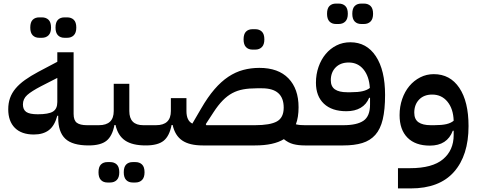

<svg xmlns="http://www.w3.org/2000/svg" viewBox="-20 -812 2677 1072"><path d="M475 0Q384 0 344.5 -37.5Q305 -75 305 -154V-166H300Q285 -110 253 -85.5Q221 -61 169 -61Q100 -61 63 -98Q26 -135 26 -202Q26 -236 36 -264.5Q46 -293 67 -318Q88 -343 119.5 -365.5Q151 -388 194 -411L300 -467V-520H391V-176Q391 -140 409 -126.5Q427 -113 466 -113H499V-24ZM191 -174Q251 -174 275.5 -189Q300 -204 300 -242V-377L210 -331Q156 -303 132 -281.5Q108 -260 108 -229Q108 -200 126.5 -187Q145 -174 191 -174ZM340 -601Q317 -601 303.5 -615Q290 -629 290 -658Q290 -688 303.5 -701.5Q317 -715 340 -715H355Q378 -715 392 -701.5Q406 -688 406 -658Q406 -629 392 -615Q378 -601 355 -601ZM199 -601Q176 -601 162.5 -615Q149 -629 149 -658Q149 -688 162.5 -701.5Q176 -715 199 -715H214Q237 -715 251 -701.5Q265 -688 265 -658Q265 -629 251 -615Q237 -601 214 -601Z M475 -89 499 -113H532Q615 -113 615 -192V-344H702V-192Q702 -113 780 -113H818V-24L793 0Q719 0 678.5 -27.5Q638 -55 625 -114H619Q607 -52 574.5 -26Q542 0 475 0ZM721 207Q698 207 684.5 193Q671 179 671 150Q671 120 684.5 106.5Q698 93 721 93H736Q759 93 773 106.5Q787 120 787 150Q787 179 773 193Q759 207 736 207ZM580 207Q557 207 543.5 193Q530 179 530 150Q530 120 543.5 106.5Q557 93 580 93H595Q618 93 632 106.5Q646 120 646 150Q646 179 632 193Q618 207 595 207Z M1682 0Q1645 0 1617 -7.5Q1589 -15 1565 -35Q1508 0 1404 0H1112Q1038 0 997.5 -27.5Q957 -55 944 -114H938Q926 -52 893.5 -26Q861 0 794 0V-89L818 -113H851Q934 -113 934 -192V-264H1021V-192Q1021 -138 1054 -122L1103 -206Q1140 -270 1177.5 -313.5Q1215 -357 1255 -383.5Q1295 -410 1338 -421.5Q1381 -433 1428 -433Q1534 -433 1590.5 -374.5Q1647 -316 1647 -213Q1647 -157 1632 -118Q1644 -115 1656 -114Q1668 -113 1682 -113H1706V-24ZM1404 -113Q1488 -113 1526 -134Q1564 -155 1564 -211Q1564 -319 1443 -319H1413Q1371 -319 1338 -313Q1305 -307 1277 -292Q1249 -277 1223.5 -251Q1198 -225 1172 -185L1129 -119L1132 -113ZM1390 -535Q1367 -535 1353.5 -549Q1340 -563 1340 -592Q1340 -622 1353.5 -635.5Q1367 -649 1390 -649H1405Q1428 -649 1442 -635.5Q1456 -622 1456 -592Q1456 -563 1442 -549Q1428 -535 1405 -535Z M1682 -89 1706 -113H1897Q1973 -113 2009.5 -138Q2046 -163 2046 -228V-266H2041Q2026 -229 1993.5 -210Q1961 -191 1914 -191Q1833 -191 1788.5 -233Q1744 -275 1744 -350Q1744 -397 1758.5 -438.5Q1773 -480 1798.5 -510.5Q1824 -541 1859 -558.5Q1894 -576 1936 -576Q2027 -576 2078.5 -498Q2130 -420 2130 -282Q2130 -200 2117 -145.5Q2104 -91 2075.5 -59Q2047 -27 2003 -13.5Q1959 0 1897 0H1682ZM1938 -297Q1980 -297 2005 -303Q2030 -309 2045 -321Q2041 -386 2009.5 -424.5Q1978 -463 1927 -463Q1881 -463 1854 -435.5Q1827 -408 1827 -364Q1827 -329 1850 -313Q1873 -297 1918 -297ZM1997 -678Q1974 -678 1960.5 -692Q1947 -706 1947 -735Q1947 -765 1960.5 -778.5Q1974 -792 1997 -792H2012Q2035 -792 2049 -778.5Q2063 -765 2063 -735Q2063 -706 2049 -692Q2035 -678 2012 -678ZM1856 -678Q1833 -678 1819.5 -692Q1806 -706 1806 -735Q1806 -765 1819.5 -778.5Q1833 -792 1856 -792H1871Q1894 -792 1908 -778.5Q1922 -765 1922 -735Q1922 -706 1908 -692Q1894 -678 1871 -678Z M2202 127H2269Q2394 127 2453.5 77Q2513 27 2513 -58V-82H2508Q2477 1 2380 1Q2299 1 2255 -43.5Q2211 -88 2211 -169Q2211 -217 2225.5 -259Q2240 -301 2265.5 -331.5Q2291 -362 2326 -380Q2361 -398 2402 -398Q2493 -398 2544.5 -321.5Q2596 -245 2596 -108Q2596 56 2514.5 148Q2433 240 2273 240H2202ZM2405 -113Q2447 -113 2472.5 -119Q2498 -125 2513 -138Q2511 -204 2478.5 -244Q2446 -284 2393 -284Q2347 -284 2320 -256Q2293 -228 2293 -183Q2293 -146 2316.5 -129.5Q2340 -113 2385 -113Z"/></svg>

Font: IBM Plex Sans Arabic Medm
Style: Regular
Weight: 500
Designer: Mike Abbink, Paul van der Laan, Pieter van Rosmalen, Wael Morcos, Khajak Apelian
Foundry: Bold Monday
Version: Version 1.005